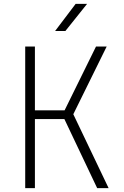

<svg xmlns="http://www.w3.org/2000/svg" viewBox="-20 -970 640 990"><path d="M264 -810H317L429 -950H370ZM110 0H160V-356H312L481 0H540L358 -381L530 -730H475L313 -401H160V-730H110Z"/></svg>

Font: JetBrains Mono Thin
Style: Regular
Weight: 100
Monospace: yes
Designer: Philipp Nurullin, Konstantin Bulenkov
Foundry: JetBrains
Version: Version 2.305